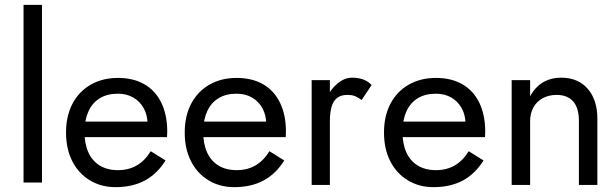

<svg xmlns="http://www.w3.org/2000/svg" viewBox="-20 -776 2531 791"><path d="M77 -756V-24H153V-756Z M456 -5Q526 -5 577 -32.5Q628 -60 662 -115L601 -153Q577 -114 543.5 -94.5Q510 -75 466 -75Q422 -75 391 -94Q360 -113 344 -148.5Q328 -184 328 -235Q329 -284 345 -318.5Q361 -353 391.5 -371.5Q422 -390 466 -390Q502 -390 529.5 -374Q557 -358 572.5 -329.5Q588 -301 588 -263Q588 -256 585 -246.5Q582 -237 579 -232L609 -275H299V-211H668Q668 -213 668.5 -220Q669 -227 669 -234Q669 -302 645 -352Q621 -402 575.5 -428.5Q530 -455 466 -455Q402 -455 353.5 -427Q305 -399 278.5 -348.5Q252 -298 252 -230Q252 -163 277.5 -112.5Q303 -62 349.5 -33.5Q396 -5 456 -5Z M945 -5Q1015 -5 1066 -32.5Q1117 -60 1151 -115L1090 -153Q1066 -114 1032.5 -94.5Q999 -75 955 -75Q911 -75 880 -94Q849 -113 833 -148.5Q817 -184 817 -235Q818 -284 834 -318.5Q850 -353 880.5 -371.5Q911 -390 955 -390Q991 -390 1018.5 -374Q1046 -358 1061.5 -329.5Q1077 -301 1077 -263Q1077 -256 1074 -246.5Q1071 -237 1068 -232L1098 -275H788V-211H1157Q1157 -213 1157.5 -220Q1158 -227 1158 -234Q1158 -302 1134 -352Q1110 -402 1064.5 -428.5Q1019 -455 955 -455Q891 -455 842.5 -427Q794 -399 767.5 -348.5Q741 -298 741 -230Q741 -163 766.5 -112.5Q792 -62 838.5 -33.5Q885 -5 945 -5Z M1339 -446H1264V-14H1339ZM1470 -364 1511 -426Q1494 -443 1474 -449.5Q1454 -456 1430 -456Q1400 -456 1371 -432.5Q1342 -409 1323.5 -369Q1305 -329 1305 -277H1339Q1339 -308 1345 -332.5Q1351 -357 1367 -371Q1383 -385 1411 -385Q1430 -385 1442.5 -380Q1455 -375 1470 -364Z M1766 -5Q1836 -5 1887 -32.5Q1938 -60 1972 -115L1911 -153Q1887 -114 1853.5 -94.5Q1820 -75 1776 -75Q1732 -75 1701 -94Q1670 -113 1654 -148.5Q1638 -184 1638 -235Q1639 -284 1655 -318.5Q1671 -353 1701.5 -371.5Q1732 -390 1776 -390Q1812 -390 1839.5 -374Q1867 -358 1882.5 -329.5Q1898 -301 1898 -263Q1898 -256 1895 -246.5Q1892 -237 1889 -232L1919 -275H1609V-211H1978Q1978 -213 1978.5 -220Q1979 -227 1979 -234Q1979 -302 1955 -352Q1931 -402 1885.5 -428.5Q1840 -455 1776 -455Q1712 -455 1663.5 -427Q1615 -399 1588.5 -348.5Q1562 -298 1562 -230Q1562 -163 1587.5 -112.5Q1613 -62 1659.5 -33.5Q1706 -5 1766 -5Z M2365 -277V-14H2441V-287Q2441 -365 2401 -410.5Q2361 -456 2292 -456Q2250 -456 2217.5 -437Q2185 -418 2164 -379V-446H2088V-14H2164V-277Q2164 -309 2177.5 -333.5Q2191 -358 2216 -371.5Q2241 -385 2273 -385Q2318 -385 2341.5 -358Q2365 -331 2365 -277Z"/></svg>

Font: SpinnyJost Regular
Style: Regular
Weight: 400
Version: Version 3.710